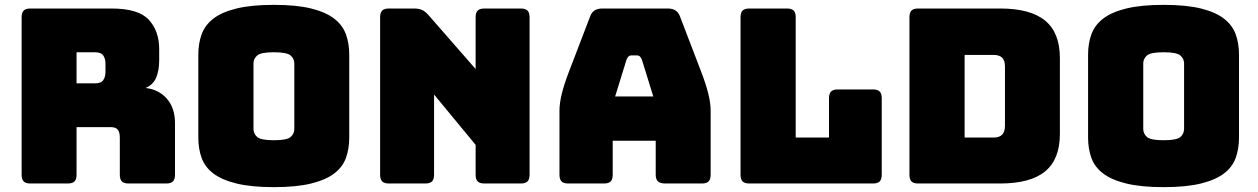

<svg xmlns="http://www.w3.org/2000/svg" viewBox="-20 -755 5176 790"><path d="M295 -540V-412H370Q396 -412 405 -425.5Q414 -439 414 -459V-493Q414 -513 405 -526.5Q396 -540 370 -540ZM259 0H105Q86 0 77.5 -8.5Q69 -17 69 -36V-684Q69 -703 77.5 -711.5Q86 -720 105 -720H438Q550 -720 592.5 -673.5Q635 -627 635 -553V-507Q635 -465 622.5 -435.5Q610 -406 579 -393Q633 -387 666.5 -349Q700 -311 700 -248V-36Q700 -17 691.5 -8.5Q683 0 664 0H509Q490 0 481.5 -8.5Q473 -17 473 -36V-189Q473 -211 464.5 -221.5Q456 -232 435 -232H295V-36Q295 -17 286.5 -8.5Q278 0 259 0Z M1417 -189Q1417 -143 1403.5 -105.5Q1390 -68 1355.5 -41.5Q1321 -15 1260.5 0Q1200 15 1107 15Q1014 15 953 0Q892 -15 857.5 -41.5Q823 -68 809.5 -105.5Q796 -143 796 -189V-530Q796 -576 809.5 -613.5Q823 -651 857.5 -678Q892 -705 953 -720Q1014 -735 1107 -735Q1200 -735 1260.5 -720Q1321 -705 1355.5 -678Q1390 -651 1403.5 -613.5Q1417 -576 1417 -530ZM1023 -225Q1023 -205 1038 -191.5Q1053 -178 1107 -178Q1161 -178 1176 -191.5Q1191 -205 1191 -225V-494Q1191 -513 1176 -526.5Q1161 -540 1107 -540Q1053 -540 1038 -526.5Q1023 -513 1023 -494Z M1730 0H1580Q1561 0 1552.5 -8.5Q1544 -17 1544 -36V-684Q1544 -703 1552.5 -711.5Q1561 -720 1580 -720H1684Q1703 -720 1716.5 -714Q1730 -708 1743 -693L1937 -471V-684Q1937 -703 1945.5 -711.5Q1954 -720 1973 -720H2123Q2142 -720 2150.5 -711.5Q2159 -703 2159 -684V-36Q2159 -17 2150.5 -8.5Q2142 0 2123 0H1973Q1954 0 1945.5 -8.5Q1937 -17 1937 -36V-159L1766 -366V-36Q1766 -17 1757.5 -8.5Q1749 0 1730 0Z M2558 -510 2511 -358H2668L2621 -510Q2617 -519 2612.5 -523Q2608 -527 2602 -527H2577Q2571 -527 2566.5 -523Q2562 -519 2558 -510ZM2501 -36Q2501 -17 2492.5 -8.5Q2484 0 2465 0H2318Q2299 0 2290.5 -8.5Q2282 -17 2282 -36V-300Q2282 -330 2291.5 -369Q2301 -408 2321 -460L2408 -687Q2414 -704 2426.5 -712Q2439 -720 2459 -720H2728Q2747 -720 2759.5 -712Q2772 -704 2778 -687L2865 -460Q2885 -408 2894.5 -369Q2904 -330 2904 -300V-36Q2904 -17 2895.5 -8.5Q2887 0 2868 0H2717Q2697 0 2687.5 -8.5Q2678 -17 2678 -36V-176H2501Z M3572 0H3063Q3044 0 3035.5 -8.5Q3027 -17 3027 -36V-684Q3027 -703 3035.5 -711.5Q3044 -720 3063 -720H3218Q3237 -720 3245.5 -711.5Q3254 -703 3254 -684V-189H3391V-351Q3391 -370 3399.5 -378.5Q3408 -387 3427 -387H3572Q3591 -387 3599.5 -378.5Q3608 -370 3608 -351V-36Q3608 -17 3599.5 -8.5Q3591 0 3572 0Z M4095 0H3758Q3739 0 3730.5 -8.5Q3722 -17 3722 -36V-684Q3722 -703 3730.5 -711.5Q3739 -720 3758 -720H4095Q4220 -720 4280.5 -670Q4341 -620 4341 -516V-204Q4341 -100 4280.5 -50Q4220 0 4095 0ZM3949 -529V-189H4068Q4092 -189 4103.5 -201Q4115 -213 4115 -238V-481Q4115 -506 4103.5 -517.5Q4092 -529 4068 -529Z M5078 -189Q5078 -143 5064.5 -105.5Q5051 -68 5016.5 -41.5Q4982 -15 4921.5 0Q4861 15 4768 15Q4675 15 4614 0Q4553 -15 4518.5 -41.5Q4484 -68 4470.5 -105.5Q4457 -143 4457 -189V-530Q4457 -576 4470.5 -613.5Q4484 -651 4518.5 -678Q4553 -705 4614 -720Q4675 -735 4768 -735Q4861 -735 4921.5 -720Q4982 -705 5016.5 -678Q5051 -651 5064.5 -613.5Q5078 -576 5078 -530ZM4684 -225Q4684 -205 4699 -191.5Q4714 -178 4768 -178Q4822 -178 4837 -191.5Q4852 -205 4852 -225V-494Q4852 -513 4837 -526.5Q4822 -540 4768 -540Q4714 -540 4699 -526.5Q4684 -513 4684 -494Z"/></svg>

Font: Bungee
Style: Regular
Weight: 400
Designer: David Jonathan Ross
Foundry: David Jonathan Ross
Version: Version 1.001;PS 1.0;hotconv 1.0.72;makeotf.lib2.5.5900